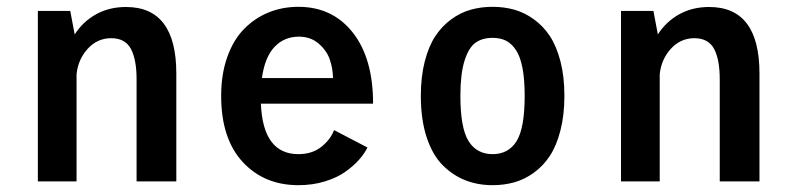

<svg xmlns="http://www.w3.org/2000/svg" viewBox="-20 -532 2320 563"><path d="M91 0V-500H186L199 -431Q223 -468.5 261.5 -490Q300 -511.5 349.5 -511.5Q497 -511.5 497 -316.5V0H380.5V-299.5Q380.5 -357.5 363.8 -388.8Q347 -420 306 -420Q265.5 -420 237.2 -389Q209 -358 204.5 -314.5V0Z M1057.5 -99.5Q1049 -82 1033.2 -64Q1017.5 -46 993 -28.5Q968.5 -11 932.5 0Q896.5 11 855 11Q754.5 11 691.5 -57.2Q628.5 -125.5 628.5 -251Q628.5 -314.5 646.5 -365Q664.5 -415.5 695.8 -447.2Q727 -479 767.5 -495.5Q808 -512 855 -512Q955 -512 1014.5 -436.5Q1074 -361 1074 -228H745Q751 -80 855 -80Q895 -80 922 -101.2Q949 -122.5 959.5 -150.5ZM856.5 -424.5Q813.5 -424.5 785 -394.5Q756.5 -364.5 748 -303H956.5Q956 -332 946.8 -358.2Q937.5 -384.5 914 -404.5Q890.5 -424.5 856.5 -424.5Z M1424.5 11Q1381.5 11 1345 -3.2Q1308.5 -17.5 1278.5 -47.2Q1248.5 -77 1231.2 -129Q1214 -181 1214 -251Q1214 -307 1225.5 -351.8Q1237 -396.5 1256.5 -426Q1276 -455.5 1303 -475.2Q1330 -495 1360.2 -503.5Q1390.5 -512 1424.5 -512Q1458.5 -512 1488.5 -503.5Q1518.5 -495 1545.8 -475.2Q1573 -455.5 1592.5 -426Q1612 -396.5 1623.5 -351.8Q1635 -307 1635 -251Q1635 -195 1623.5 -150Q1612 -105 1592.5 -75.2Q1573 -45.5 1545.8 -25.8Q1518.5 -6 1488.5 2.5Q1458.5 11 1424.5 11ZM1518.5 -251Q1518.5 -299.5 1512 -333Q1505.5 -366.5 1492.8 -385.5Q1480 -404.5 1463.5 -412.8Q1447 -421 1424.5 -421Q1394 -421 1374 -406.5Q1354 -392 1342 -353.5Q1330 -315 1330 -251Q1330 -156.5 1354 -118.2Q1378 -80 1424.5 -80Q1471 -80 1494.8 -118.2Q1518.5 -156.5 1518.5 -251Z M1801 0V-500H1896L1909 -431Q1933 -468.5 1971.5 -490Q2010 -511.5 2059.5 -511.5Q2207 -511.5 2207 -316.5V0H2090.5V-299.5Q2090.5 -357.5 2073.8 -388.8Q2057 -420 2016 -420Q1975.5 -420 1947.2 -389Q1919 -358 1914.5 -314.5V0Z"/></svg>

Font: League Mono Narrow Medium
Style: Regular
Weight: 500
Width: 3
Designer: Tyler Finck
Foundry: The League of Moveable Type / Tyler Finck
Version: Version 2.210